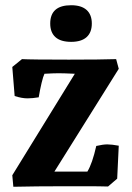

<svg xmlns="http://www.w3.org/2000/svg" viewBox="-20 -712 504 734"><path d="M266 -430Q224 -432 204 -432Q186 -432 150 -430Q145 -420 139 -395Q133 -370 128 -340Q104 -336 85 -336Q63 -336 36 -345L27 -456L64 -486Q98 -484 243 -484Q367 -484 424 -486L434 -449L188 -56H250H314Q333 -87 348 -154Q374 -160 390 -160Q407 -160 434 -155L428 -29L393 1Q361 0 307 0H226Q117 0 31 2L27 -42ZM172 -622Q172 -692 252 -692Q291 -692 311 -674Q331 -656 331 -622Q331 -588 311 -570Q291 -552 252 -552Q212 -552 192 -570Q172 -588 172 -622Z"/></svg>

Font: Caladea
Style: Bold
Weight: 700
Designer: Carolina Giovagnoli and Andres Torresi
Foundry: Carolina Giovagnoli & Andres Torresi
Version: Version 1.001